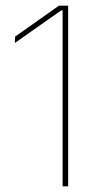

<svg xmlns="http://www.w3.org/2000/svg" viewBox="-20 -659 352 679"><path d="M201.5 0V-622H196L32.5 -507L33.5 -529.5L188.5 -639H221V0Z"/></svg>

Font: Anek Gurmukhi Thin
Style: Regular
Weight: 250
Designer: Sarang Kulkarni (Gurmukhi), Yesha Goshar (Latin)
Foundry: Ek Type
Version: Version 1.003